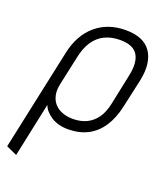

<svg xmlns="http://www.w3.org/2000/svg" viewBox="-139 -595 753 894"><g transform="rotate(20 237.0 -147.5)"><path d="M441 -171 472 -311Q491 -403 455 -455.5Q419 -508 330 -508Q242 -508 182 -457Q122 -406 102 -311L-5 189L48 213L105 -56Q110 -41 122 -27.5Q134 -14 150.5 -3.5Q167 7 188 12.5Q209 18 232 18Q288 18 330 -3.5Q372 -25 400 -67.5Q428 -110 441 -171ZM415 -311 384 -163Q375 -120 355.5 -92Q336 -64 306.5 -49.5Q277 -35 238 -35Q210 -35 186.5 -43.5Q163 -52 147.5 -69Q132 -86 126.5 -111Q121 -136 128 -168L159 -311Q169 -360 190.5 -392Q212 -424 245 -440Q278 -456 322 -456Q364 -456 388 -440Q412 -424 419 -392Q426 -360 415 -311Z"/></g></svg>

Font: Advent Pro
Style: Italic
Weight: 400
Italic angle: -12°
Designer: VivaRado, Andreas Kalpakidis
Foundry: VivaRado, Andreas Kalpakidis
Version: Version 3.000